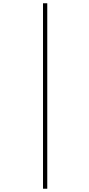

<svg xmlns="http://www.w3.org/2000/svg" viewBox="-20 -793 546 1174"><path d="M243 -773H269V361H243Z"/></svg>

Font: Noto Sans Telugu Condensed Thin
Style: Regular
Weight: 100
Width: 3
Designer: Jelle Bosma - Monotype Design Team
Foundry: Monotype Imaging Inc.
Version: Version 2.005; ttfautohint (v1.8.4.7-5d5b)